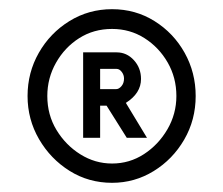

<svg xmlns="http://www.w3.org/2000/svg" viewBox="-20 -720 486 418"><path d="M224 -322Q173 -322 131.5 -348Q90 -374 65 -417Q40 -460 40 -511Q40 -562 64.5 -605Q89 -648 131 -674Q173 -700 224 -700Q275 -700 316.5 -674Q358 -648 382 -605Q406 -562 406 -511Q406 -459 381 -416Q356 -373 314.5 -347.5Q273 -322 224 -322ZM224 -364Q262 -364 293.5 -384.5Q325 -405 344.5 -438.5Q364 -472 364 -511Q364 -551 345 -584Q326 -617 294.5 -637Q263 -657 224 -657Q184 -657 152.5 -637Q121 -617 102 -583.5Q83 -550 83 -511Q83 -470 103 -437Q123 -404 155 -384Q187 -364 224 -364ZM161 -420V-606H234Q256 -606 271.5 -589Q287 -572 287 -548Q287 -517 254 -496L300 -420H256L212 -490H198V-420ZM198 -526H233Q239 -526 244.5 -532.5Q250 -539 250 -549Q250 -557 245 -563.5Q240 -570 234 -570H198Z"/></svg>

Font: Kulim Park Light
Style: Regular
Weight: 300
Designer: Noponies / Dale Sattler
Foundry: Noponies
Version: Version 1.000; ttfautohint (v1.8.3)